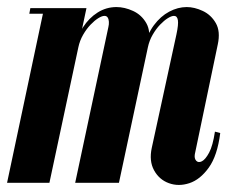

<svg xmlns="http://www.w3.org/2000/svg" viewBox="-49 -518 684 544"><path d="M81 0 162 -381Q169 -414 186 -440.5Q203 -467 227.5 -482.5Q252 -498 281 -498Q304 -498 328 -487Q352 -476 365.5 -452.5Q379 -429 371 -392L288 0H164L258 -441Q260 -449 259.5 -456.5Q259 -464 256 -468.5Q253 -473 247 -473Q240 -473 229.5 -466.5Q219 -460 207.5 -448Q196 -436 186.5 -419.5Q177 -403 173 -384L91 0ZM-29 0 76 -495H196L91 0ZM34 -479 37 -495H76L73 -479ZM278 0 360 -384Q368 -421 387 -446.5Q406 -472 430.5 -485Q455 -498 480 -498Q502 -498 525.5 -487Q549 -476 562.5 -452.5Q576 -429 568 -392L503 -81Q501 -69 507 -62.5Q513 -56 523 -61Q533 -66 543.5 -85.5Q554 -105 560 -145L575 -141Q567 -77 542.5 -43Q518 -9 487.5 1Q457 11 429.5 1Q402 -9 387.5 -35.5Q373 -62 381 -99L451 -421Q457 -449 455 -461Q453 -473 444 -473Q437 -473 426.5 -466.5Q416 -460 404.5 -448Q393 -436 383.5 -419.5Q374 -403 370 -384L288 0Z"/></svg>

Font: Emberly Black
Style: Italic
Weight: 900
Italic angle: -12°
Designer: Rajesh Rajput
Foundry: Rajesh Rajput
Version: Version 1.000